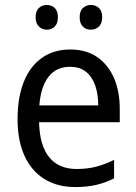

<svg xmlns="http://www.w3.org/2000/svg" viewBox="-20 -746 550 776"><path d="M264 -546Q328 -546 372.5 -515.5Q417 -485 440.5 -431Q464 -377 464 -306V-252H138Q140 -159 178.5 -111Q217 -63 290 -63Q332 -63 367.5 -72Q403 -81 441 -100V-25Q405 -7 368 1.5Q331 10 284 10Q211 10 158.5 -23Q106 -56 78.5 -117.5Q51 -179 51 -264Q51 -353 76.5 -416Q102 -479 150 -512.5Q198 -546 264 -546ZM263 -476Q208 -476 176.5 -436Q145 -396 139 -320H377Q377 -365 365 -400Q353 -435 328 -455.5Q303 -476 263 -476ZM124 -676Q124 -702 137.5 -714Q151 -726 169 -726Q188 -726 201 -714Q214 -702 214 -676Q214 -651 201 -638.5Q188 -626 169 -626Q151 -626 137.5 -638.5Q124 -651 124 -676ZM302 -676Q302 -702 315.5 -714Q329 -726 347 -726Q366 -726 379.5 -714Q393 -702 393 -676Q393 -651 379.5 -638.5Q366 -626 347 -626Q328 -626 315 -638.5Q302 -651 302 -676Z"/></svg>

Font: Noto Sans SemiCondensed
Style: Regular
Weight: 400
Width: 4
Version: Version 2.013